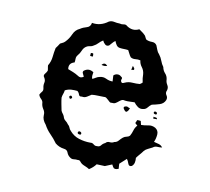

<svg xmlns="http://www.w3.org/2000/svg" viewBox="-60 -534 656 599"><g transform="rotate(10 268.5 -234.5)"><path d="M239 -465Q247 -469 256 -467Q265 -465 273 -465Q280 -463 286.5 -464.5Q293 -466 298 -461Q317 -448 337 -458Q342 -454 346 -451.5Q350 -449 354 -445Q358 -442 359.5 -438Q361 -434 364 -430Q372 -426 382.5 -426Q393 -426 398 -418Q401 -411 403.5 -404Q406 -397 411 -392Q418 -383 421.5 -373Q425 -363 431 -355Q433 -344 440 -336.5Q447 -329 448 -318Q448 -310 453 -302Q458 -294 455 -285Q451 -277 456 -270Q461 -263 458 -255Q453 -243 440 -239Q427 -235 416 -233Q410 -229 405 -222.5Q400 -216 392 -215Q382 -213 374.5 -218.5Q367 -224 362 -231Q354 -231 346.5 -230.5Q339 -230 331 -231Q325 -233 320.5 -230.5Q316 -228 312 -224.5Q308 -221 303.5 -218.5Q299 -216 293 -217Q288 -216 285 -218.5Q282 -221 279 -224Q276 -227 272.5 -229.5Q269 -232 265 -231Q255 -231 245.5 -231.5Q236 -232 226 -231Q220 -227 212.5 -222.5Q205 -218 197 -220Q189 -218 187 -224.5Q185 -231 180 -235Q170 -236 160.5 -235.5Q151 -235 141 -230Q140 -223 138 -218Q136 -213 135 -206Q136 -196 138 -186Q140 -176 142 -166Q144 -161 147 -157.5Q150 -154 152 -149Q154 -141 159.5 -137Q165 -133 169 -127Q174 -123 175.5 -118Q177 -113 182 -108Q194 -94 211.5 -88.5Q229 -83 248 -83Q254 -84 259 -79.5Q264 -75 270 -76Q278 -75 282.5 -81Q287 -87 294 -90Q299 -96 307 -95Q315 -94 321 -98Q329 -99 334 -105Q339 -111 345 -116Q350 -120 356 -121Q362 -122 366 -126Q371 -135 373.5 -144Q376 -153 383 -161Q380 -163 375 -168Q377 -170 377.5 -172.5Q378 -175 380 -178Q386 -178 391 -177Q392 -173 392.5 -170.5Q393 -168 394 -165Q405 -165 416.5 -167.5Q428 -170 439 -164Q450 -157 449 -144Q448 -131 443 -120Q451 -118 458.5 -116Q466 -114 471 -107Q463 -106 455.5 -106.5Q448 -107 442 -102Q435 -98 428 -95Q421 -92 416 -86Q411 -79 406 -73.5Q401 -68 396 -61Q397 -54 395.5 -46.5Q394 -39 388 -34Q379 -30 376 -39Q373 -48 369 -53Q364 -48 358.5 -43.5Q353 -39 348 -34Q348 -29 348.5 -25.5Q349 -22 349 -18Q346 -17 342.5 -16Q339 -15 334 -17Q331 -20 327 -28Q321 -26 316 -23.5Q311 -21 305 -19Q299 -19 292 -19.5Q285 -20 279 -20Q271 -9 258 -1Q252 -5 245.5 -7.5Q239 -10 234 -13Q230 -16 227 -20Q224 -24 219 -23Q212 -24 205.5 -23Q199 -22 193 -27Q186 -32 183 -40.5Q180 -49 170 -50Q154 -52 142 -62Q132 -76 120.5 -87.5Q109 -99 101 -114Q89 -128 90 -142Q91 -152 85.5 -160Q80 -168 79 -177Q79 -185 73 -190.5Q67 -196 65 -203Q68 -209 72 -213.5Q76 -218 74 -226Q72 -234 74 -242Q76 -250 71 -258Q66 -264 71 -270Q76 -276 78 -281Q78 -285 77 -289.5Q76 -294 76 -298Q84 -311 85.5 -326Q87 -341 90 -355Q93 -359 95.5 -362.5Q98 -366 101 -371Q104 -373 108 -374.5Q112 -376 116 -380Q127 -391 133.5 -406Q140 -421 154 -427Q163 -433 174.5 -436Q186 -439 188 -452Q215 -447 239 -465ZM253 -392Q246 -388 240.5 -392.5Q235 -397 232 -404Q224 -399 218.5 -393Q213 -387 205 -383Q201 -380 196 -379.5Q191 -379 186 -377Q176 -372 172 -362Q168 -352 161 -344Q157 -339 157 -332.5Q157 -326 156 -321Q137 -316 140 -297Q148 -294 156.5 -290.5Q165 -287 173 -282Q182 -275 192 -282Q190 -287 187.5 -291.5Q185 -296 188 -300Q203 -312 219 -301Q218 -296 217.5 -290.5Q217 -285 219 -280Q224 -282 229.5 -285.5Q235 -289 241 -290Q252 -293 262 -288Q272 -283 283 -283Q283 -288 282.5 -292.5Q282 -297 282 -302Q287 -307 294 -307.5Q301 -308 306 -303Q312 -300 309.5 -295Q307 -290 311 -285Q313 -283 316 -284Q319 -285 321 -286Q332 -291 344.5 -290Q357 -289 368 -290Q372 -292 376 -296Q373 -309 373 -322Q372 -334 365 -343Q358 -352 357 -363Q349 -365 341 -364Q333 -363 326 -367Q322 -372 319.5 -377.5Q317 -383 314 -388Q307 -389 300.5 -389Q294 -389 287 -390Q280 -391 276 -397Q272 -403 270 -409Q265 -406 261 -401Q257 -396 253 -392ZM201 -359H208Q209 -357 209 -354Q209 -351 209 -349Q207 -349 204.5 -349Q202 -349 200 -350Q200 -352 200.5 -354.5Q201 -357 201 -359ZM337 -342Q339 -340 341.5 -336.5Q344 -333 342 -330Q340 -330 338 -329.5Q336 -329 334 -329Q335 -332 335.5 -335.5Q336 -339 337 -342ZM240 -328Q249 -339 258 -328Q250 -325 240 -328ZM159 -215Q163 -219 166 -215Q169 -211 166 -209Q162 -205 159.5 -209Q157 -213 159 -215ZM341 -197Q336 -199 332.5 -205Q329 -211 335 -213Q340 -215 343.5 -213Q347 -211 351 -210Q349 -205 347 -202Q345 -199 341 -197ZM427 -212Q429 -215 433.5 -213Q438 -211 436 -206Q433 -204 429 -206Q425 -208 427 -212ZM428 -197Q431 -196 435 -196Q439 -196 440 -191H428ZM204 -109Q206 -113 210.5 -111.5Q215 -110 215 -106Q215 -101 208.5 -102.5Q202 -104 204 -109Z"/></g></svg>

Font: ErikasBuero
Style: Regular
Weight: 400
Designer: Peter Wiegel
Foundry: Peter Wiegel
Version: Version 1.006